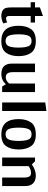

<svg xmlns="http://www.w3.org/2000/svg" viewBox="1034 -1720 699 2806"><g transform="rotate(90 1383.0 -317.5)"><path d="M323 -17Q295 -2 266.5 5Q238 12 215 12Q158 12 130 -9.5Q102 -31 95.5 -60Q89 -89 89 -130V-417H13V-480H89V-552L214 -596V-480H310V-417H214V-110Q214 -80 222.5 -68.5Q231 -57 249 -57Q278 -57 307 -74Z M357 -240Q357 -353 406.5 -422.5Q456 -492 580 -492Q703 -492 752 -423Q801 -354 801 -240Q801 -127 752 -57.5Q703 12 580 12Q357 12 357 -240ZM676 -240Q676 -336 656.5 -383Q637 -430 580 -430Q522 -430 502 -383Q482 -336 482 -240Q482 -145 502 -97.5Q522 -50 580 -50Q636 -50 656 -97.5Q676 -145 676 -240Z M1326 -480V0H1245L1212 -54Q1151 12 1064 12Q910 12 910 -142V-480H1035V-156Q1035 -105 1052.5 -79Q1070 -53 1110 -53Q1162 -53 1201 -102V-480Z M1603 0H1478V-630L1603 -647Z M1721 -240Q1721 -353 1770.5 -422.5Q1820 -492 1944 -492Q2067 -492 2116 -423Q2165 -354 2165 -240Q2165 -127 2116 -57.5Q2067 12 1944 12Q1721 12 1721 -240ZM2040 -240Q2040 -336 2020.5 -383Q2001 -430 1944 -430Q1886 -430 1866 -383Q1846 -336 1846 -240Q1846 -145 1866 -97.5Q1886 -50 1944 -50Q2000 -50 2020 -97.5Q2040 -145 2040 -240Z M2700 -338V0H2575V-324Q2575 -376 2559 -399Q2543 -422 2508 -422Q2457 -422 2408 -386V0H2283V-480H2338L2383 -434Q2419 -460 2462.5 -476Q2506 -492 2544 -492Q2620 -492 2660 -452Q2700 -412 2700 -338Z"/></g></svg>

Font: Arya
Style: Bold
Weight: 700
Designer: Eduardo Rodriguez Tunni, Modular Infotech
Foundry: Eduardo Rodriguez Tunni, Modular Infotech
Version: Version 1.002